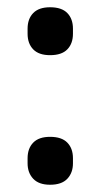

<svg xmlns="http://www.w3.org/2000/svg" viewBox="-20 -498 277 529"><path d="M118 -346Q87 -346 71.5 -362Q56 -378 56 -405V-419Q56 -446 71.5 -462Q87 -478 118 -478Q150 -478 165.5 -462Q181 -446 181 -419V-405Q181 -378 165.5 -362Q150 -346 118 -346ZM118 11Q87 11 71.5 -5.5Q56 -22 56 -48V-62Q56 -89 71.5 -105Q87 -121 118 -121Q150 -121 165.5 -105Q181 -89 181 -62V-48Q181 -22 165.5 -5.5Q150 11 118 11Z"/></svg>

Font: Sofia Sans Semi Condensed SemiBold
Style: Regular
Weight: 600
Designer: Botio Nikoltchev, Ani Petrova
Foundry: lettersoup
Version: Version 4.100